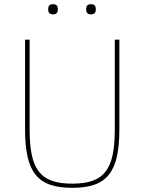

<svg xmlns="http://www.w3.org/2000/svg" viewBox="-20 -888 692 920"><path d="M234 -819C251 -819 257 -829 257 -840V-847C257 -858 251 -868 234 -868C217 -868 211 -858 211 -847V-840C211 -829 217 -819 234 -819ZM416 -819C433 -819 439 -829 439 -840V-847C439 -858 433 -868 416 -868C399 -868 393 -858 393 -847V-840C393 -829 399 -819 416 -819ZM100 -698V-270C100 -63 158 12 326 12C494 12 552 -63 552 -270V-698H530V-268C530 -78 482 -8 326 -8C170 -8 122 -78 122 -268V-698Z"/></svg>

Font: IBM Plex Sans Thai Looped Thin
Style: Regular
Weight: 100
Designer: Mike Abbink, Paul van der Laan, Pieter van Rosmalen, Ben Mitchell, Mark Frömberg
Foundry: Bold Monday
Version: Version 1.1